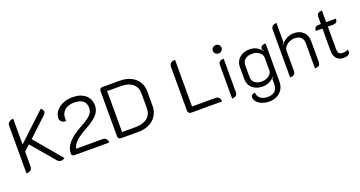

<svg xmlns="http://www.w3.org/2000/svg" viewBox="-46 -1483 4631 2467"><g transform="rotate(-20 2270.0 -250.0)"><path d="M73 -639Q73 -672 94.5 -690.5Q116 -709 153 -709V-357L529 -709Q560 -681 560 -661Q560 -638 534 -614L286 -381L598 -11Q589 -2 576.5 3.5Q564 9 553 9Q518 9 497 -16L229 -331L153 -260V-59Q153 9 73 9Z M695 -35Q695 -112 753.5 -180.5Q812 -249 935 -316Q1012 -358 1050 -387Q1088 -416 1103 -443.5Q1118 -471 1118 -510Q1118 -572 1077.5 -604.5Q1037 -637 959 -637Q876 -637 828.5 -596Q781 -555 781 -483Q781 -461 783 -449Q749 -446 724.5 -465.5Q700 -485 700 -514Q700 -568 734.5 -612.5Q769 -657 828.5 -683Q888 -709 959 -709Q1070 -709 1134.5 -655.5Q1199 -602 1199 -510Q1199 -463 1177 -423Q1155 -383 1106 -344.5Q1057 -306 973 -260Q885 -212 836 -163.5Q787 -115 782 -70H1139Q1172 -70 1190 -52Q1208 -34 1208 0H731Q715 0 705 -9.5Q695 -19 695 -35Z M1329 -38V-662Q1329 -679 1340.5 -689.5Q1352 -700 1370 -700H1609Q1692 -700 1756.5 -669Q1821 -638 1856.5 -581.5Q1892 -525 1892 -453V-249Q1892 -177 1856 -120Q1820 -63 1755.5 -31.5Q1691 0 1609 0H1370Q1353 0 1341 -11Q1329 -22 1329 -38ZM1599 -70Q1698 -70 1755.5 -118Q1813 -166 1813 -248V-454Q1813 -536 1755.5 -583Q1698 -630 1599 -630H1409V-70Z M2286 -41V-639Q2286 -709 2366 -709V-71H2686Q2718 -71 2734.5 -52.5Q2751 -34 2751 0H2328Q2311 0 2298.5 -12Q2286 -24 2286 -41Z M2862 -652Q2862 -676 2879.5 -692.5Q2897 -709 2922 -709Q2946 -709 2963.5 -692.5Q2981 -676 2981 -652Q2981 -628 2963.5 -611Q2946 -594 2922 -594Q2897 -594 2879.5 -610.5Q2862 -627 2862 -652ZM2885 -449Q2885 -509 2958 -509V-50Q2958 9 2885 9Z M3131 85Q3131 62 3146 50.5Q3161 39 3187 39Q3188 88 3225 117.5Q3262 147 3322 147Q3391 147 3424 113.5Q3457 80 3457 17V-49Q3467 -58 3478 -72L3475 -77Q3444 -43 3400.5 -22Q3357 -1 3312 -1Q3225 -1 3171 -48Q3117 -95 3117 -172V-337Q3117 -388 3142 -427Q3167 -466 3211.5 -487.5Q3256 -509 3313 -509Q3410 -509 3477 -423L3480 -427L3460 -452Q3460 -481 3477 -495Q3494 -509 3531 -509V12Q3531 70 3505 114.5Q3479 159 3431.5 184Q3384 209 3322 209Q3272 209 3227.5 192Q3183 175 3157 146Q3131 117 3131 85ZM3458 -169V-340Q3458 -383 3419.5 -413.5Q3381 -444 3325 -444Q3261 -444 3225.5 -415.5Q3190 -387 3190 -335V-174Q3190 -124 3225 -95Q3260 -66 3323 -66Q3359 -66 3390 -80Q3421 -94 3439.5 -117.5Q3458 -141 3458 -169Z M3678 -643Q3678 -675 3697 -692Q3716 -709 3752 -709V-445Q3742 -434 3731 -419L3734 -414Q3765 -456 3813.5 -482.5Q3862 -509 3915 -509Q3997 -509 4044.5 -462Q4092 -415 4092 -338V-50Q4092 9 4018 9V-333Q4018 -386 3989 -415Q3960 -444 3901 -444Q3863 -444 3828.5 -427.5Q3794 -411 3773 -384Q3752 -357 3752 -326V-50Q3752 9 3678 9Z M4283 -130V-439H4193Q4193 -468 4207 -484Q4221 -500 4246 -500H4284V-600Q4284 -659 4356 -659V-500H4489Q4489 -439 4433 -439H4357V-133Q4357 -91 4372.5 -73.5Q4388 -56 4427 -56Q4462 -56 4491 -74Q4501 -64 4501 -44Q4501 -23 4478 -7Q4455 9 4417 9Q4350 9 4316.5 -28.5Q4283 -66 4283 -130Z"/></g></svg>

Font: K2D Light
Style: Regular
Weight: 300
Designer: Katatrad Aksorn Co.,Ltd.
Foundry: Cadson Demak Co.,Ltd.
Version: Version 1.000; ttfautohint (v1.6)